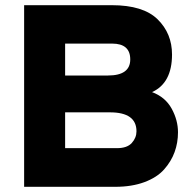

<svg xmlns="http://www.w3.org/2000/svg" viewBox="-20 -720 753 740"><path d="M73 -700H411Q532 -700 587.5 -645.5Q643 -591 643 -510Q643 -400 566 -365Q617 -346 641.5 -301.5Q666 -257 666 -210Q666 -170 653 -134Q640 -98 612.5 -67Q585 -36 536.5 -18Q488 0 424 0H73ZM396 -429Q482 -429 482 -491Q482 -552 412 -552H231V-429ZM431 -149Q470 -149 488 -169Q506 -189 506 -214Q506 -287 404 -287H231V-149Z"/></svg>

Font: Overpass Heavy
Style: Regular
Weight: 900
Designer: Delve Withrington, Thomas Jockin
Foundry: Delve Fonts
Version: Version 3.000;DELV;Overpass